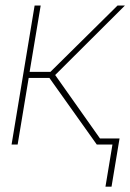

<svg xmlns="http://www.w3.org/2000/svg" viewBox="-20 -536 483 712"><path d="M22.9 0 108.4 -515.6H130.9L89.8 -269.5H167L416 -515.6H443.4L184.6 -257.8L366.7 0H338.9L163.1 -247.1H86.4L45.4 0ZM371.1 156.2 397 0H344.2L348.1 -22.5H423.3L393.6 156.2Z"/></svg>

Font: Inter Display Thin
Style: Italic
Weight: 100
Italic angle: -9.39999°
Designer: Rasmus Andersson
Foundry: rsms
Version: Version 4.000;git-a52131595